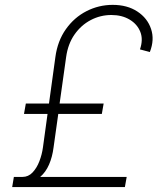

<svg xmlns="http://www.w3.org/2000/svg" viewBox="-20 -757 671 777"><path d="M485.4 0H29.3L36.1 -41H70.8Q94.7 -41 111.8 -59.1Q128.9 -77.1 139.4 -104.5Q149.9 -131.8 153.8 -160.6L172.4 -295.9H77.1L84.5 -337.9H178.2L204.1 -525.9Q212.9 -591.3 246.6 -638.9Q280.3 -686.5 330.1 -711.9Q379.9 -737.3 436 -737.3Q495.1 -737.3 535.9 -710.4Q576.7 -683.6 591.3 -639.9Q606 -596.2 586.4 -546.4L546.4 -557.1Q560.1 -596.7 547.9 -627.9Q535.6 -659.2 504.6 -677.7Q473.6 -696.3 430.7 -696.3Q386.2 -696.3 347.2 -675.8Q308.1 -655.3 281.5 -617.2Q254.9 -579.1 247.6 -525.9L221.2 -337.9H399.4L392.1 -295.9H215.8L196.8 -160.6Q191.9 -122.1 178.5 -91.1Q165 -60.1 142.6 -41H492.7Z"/></svg>

Font: Inter Extra Light
Style: Italic
Weight: 200
Italic angle: -9.39999°
Designer: Rasmus Andersson
Foundry: rsms
Version: Version 4.000;git-3c8e0fc